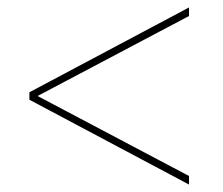

<svg xmlns="http://www.w3.org/2000/svg" viewBox="-20 -615 599 516"><path d="M488 -119V-142L81 -357L488 -572V-595L59 -367V-347Z"/></svg>

Font: Noto Serif Display Thin
Style: Italic
Weight: 100
Italic angle: -12°
Designer: Monotype Design Team
Foundry: Monotype Imaging Inc.
Version: Version 2.009